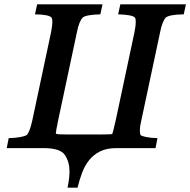

<svg xmlns="http://www.w3.org/2000/svg" viewBox="-20 -682 876 884"><path d="M291 182Q300 139 300 107Q300 64 279 32Q258 0 182 0H11L20 -46Q53 -47 74 -51Q95 -55 102 -60V-59Q117 -73 129 -129L215 -533Q220 -560 220.5 -570Q221 -580 221 -583Q221 -596 217 -601Q206 -615 141 -616L151 -662H452L442 -616Q374 -614 361 -601Q354 -595 346.5 -577.5Q339 -560 334 -533L248 -129Q237 -76 237 -68Q237 -67 239 -65V-66Q245 -63 281 -63H447Q494 -63 496 -65V-64Q499 -67 513 -129L599 -533Q604 -560 604.5 -570Q605 -580 605 -583Q605 -596 601 -601Q591 -614 524 -616L534 -662H836L826 -616Q760 -615 743 -601Q737 -595 729.5 -577.5Q722 -560 717 -533L631 -129Q625 -103 624.5 -93Q624 -83 624 -81Q624 -67 627 -60Q634 -55 653.5 -51Q673 -47 705 -46L696 0H515Q472 0 442 14.5Q412 29 391.5 54Q371 79 358.5 112Q346 145 337 182Z"/></svg>

Font: New Athena Unicode
Style: Bold Italic
Weight: 700
Designer: J. Rusten 1997; rev. by R. Hancock 2001, 2002, rev. by D. Mastronarde 2002-2021
Foundry: Society for Classical Studies (formerly American Philological Association)
Version: Version 5.008